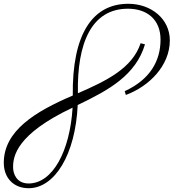

<svg xmlns="http://www.w3.org/2000/svg" viewBox="-79 -865 916 1013"><path d="M579 -384 585 -364C707 -409 817 -518 817 -652C817 -766 718 -845 598 -845C409 -845 301 -685 305 -361C105 -276 -59 -174 -59 -6C-59 73 -8 128 72 128C210 128 319 -50 331 -311C496 -390 637 -468 686 -631L663 -637C619 -505 484 -439 332 -373C327 -638 404 -819 596 -819C697 -819 768 -762 768 -656C768 -545 714 -446 579 -384ZM72 103C9 103 -10 53 -10 17C-10 -40 7 -157 304 -297C290 -68 199 103 72 103Z"/></svg>

Font: Parisienne
Style: Regular
Weight: 400
Designer: Astigmatic (AOETI)
Foundry: Astigmatic (AOETI)
Version: Version 1.000